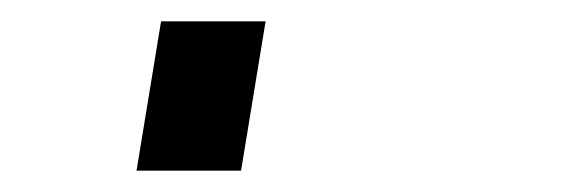

<svg xmlns="http://www.w3.org/2000/svg" viewBox="-20 60 540 180"><path d="M108 220 131 80H229L206 220Z"/></svg>

Font: Iosevka SS18 Heavy
Style: Italic
Weight: 900
Italic angle: -9°
Monospace: yes
Designer: Belleve Invis
Foundry: Belleve Invis
Version: Version 25.1.1; ttfautohint (v1.8.4)